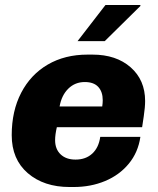

<svg xmlns="http://www.w3.org/2000/svg" viewBox="-20 -740 632 770"><path d="M562 -335Q562 -310 556.5 -273.5Q551 -237 550 -230H208Q201 -200 201 -178Q201 -142 223 -121Q245 -100 283 -100Q324 -100 350 -124Q376 -148 382 -191H543Q534 -129 496.5 -83.5Q459 -38 401.5 -14Q344 10 275 10H259Q156 10 91.5 -45.5Q27 -101 27 -198Q27 -295 65 -368Q103 -441 171.5 -481Q240 -521 331 -521H351Q446 -521 504 -470Q562 -419 562 -335ZM219 -313H390Q392 -327 392 -338Q392 -372 374 -391.5Q356 -411 320 -411Q281 -411 254 -384.5Q227 -358 219 -313ZM543 -720V-716L400 -575H291L403 -720Z"/></svg>

Font: Chivo ExtraBold Italic
Style: Regular
Weight: 800
Italic angle: -8.05°
Designer: Hector Gatti
Foundry: Omnibus-Type
Version: Version 1.007